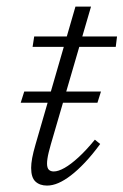

<svg xmlns="http://www.w3.org/2000/svg" viewBox="-20 -568 384 598"><path d="M44.5 -248 55.5 -283H294.5L283.5 -248ZM81.5 -422 86.5 -454.5H344.5L340.5 -422ZM126.5 -59Q126.5 -45 132 -39.5Q137.5 -34 147.5 -34Q161.5 -34 181 -45Q200.5 -56 224.5 -78Q248.5 -100 275.5 -133L292 -119.5Q267.5 -86 244.5 -61.8Q221.5 -37.5 201 -21.8Q180.5 -6 162 2Q143.5 10 126.5 10Q104 10 90.5 -2.5Q77 -15 77 -45Q77 -58 80.2 -75.8Q83.5 -93.5 90.5 -117.5L215 -547.5H263.5L138.5 -119Q134.5 -105.5 131.8 -94Q129 -82.5 127.8 -74Q126.5 -65.5 126.5 -59Z"/></svg>

Font: Newsreader Light
Style: Italic
Weight: 300
Italic angle: -17°
Designer: Hugues Gentile
Foundry: Production Type
Version: Version 1.003